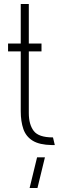

<svg xmlns="http://www.w3.org/2000/svg" viewBox="-20 -720 292 953"><path d="M127 213 164 61H203L166 213ZM237 0Q176 -1 142.5 -21.5Q109 -42 96 -79.5Q83 -117 83 -168V-465H20V-504H83V-700H123V-504H186V-465H123V-159Q123 -102 147.5 -70Q172 -38 242 -38H243L252 0Z"/></svg>

Font: Stick No Bills ExtraLight
Style: Regular
Weight: 200
Designer: Kosala Senevirathne, Siva Puranthara, Lasantha Premarathna, Tharique Azeez
Foundry: mooniak
Version: Version 2.000